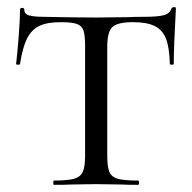

<svg xmlns="http://www.w3.org/2000/svg" viewBox="-20 -517 536 537"><path d="M36 -338Q36 -336 30.5 -336Q25 -336 25 -338Q28 -361 32 -412Q36 -463 36 -490Q36 -495 42 -495Q48 -495 48 -490Q48 -477 63 -473.5Q78 -470 100 -470Q188 -468 251 -468L338 -469Q356 -470 385 -470Q421 -470 438 -474.5Q455 -479 460 -494Q462 -497 467 -497Q472 -497 472 -494Q466 -386 466 -338Q466 -336 460.5 -336Q455 -336 455 -338Q454 -383 444.5 -408Q435 -433 413 -444Q391 -455 352 -455Q309 -455 294.5 -441.5Q280 -428 280 -387V-81Q280 -50 286 -36Q292 -22 309.5 -17Q327 -12 366 -12Q369 -12 369 -6Q369 0 366 0Q335 0 318 -1L248 -2L181 -1Q163 0 131 0Q129 0 129 -6Q129 -12 131 -12Q169 -12 187 -17Q205 -22 211.5 -36.5Q218 -51 218 -81V-389Q218 -418 213.5 -431.5Q209 -445 195 -450Q181 -455 150 -455Q112 -455 90 -444.5Q68 -434 55.5 -409Q43 -384 36 -338Z"/></svg>

Font: Cormorant SC
Style: Regular
Weight: 400
Designer: Christian Thalmann (Catharsis Fonts)
Foundry: Catharsis Fonts
Version: Version 4.000